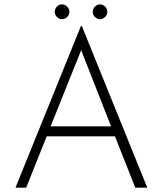

<svg xmlns="http://www.w3.org/2000/svg" viewBox="-20 -860 746 880"><path d="M51 0 351 -741H355L655 0H600L507 -235H194L100 0ZM212 -281H489L352 -630ZM231 -806Q231 -820 241 -830Q251 -840 264 -840Q277 -840 287.5 -830Q298 -820 298 -806Q298 -792 287.5 -782Q277 -772 264 -772Q251 -772 241 -782Q231 -792 231 -806ZM405 -806Q405 -820 415.5 -830Q426 -840 439 -840Q451 -840 461.5 -830Q472 -820 472 -806Q472 -792 461.5 -782Q451 -772 439 -772Q426 -772 415.5 -782Q405 -792 405 -806Z"/></svg>

Font: Synthetic Light
Style: Regular
Weight: 300
Designer: Santiago Orozco
Foundry: Typemade
Version: Version 2.000; ttfautohint (v1.8.4.7-5d5b)